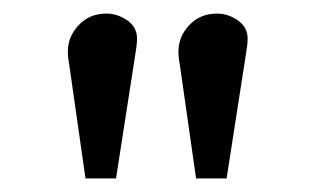

<svg xmlns="http://www.w3.org/2000/svg" viewBox="-20 -802 467 283"><path d="M106 -539 82 -707Q81 -712 80.5 -717Q80 -722 80 -726Q80 -748 96 -765Q112 -782 137 -782Q153 -782 167.5 -772Q182 -762 182 -745Q182 -736 179 -719L151 -539ZM269 -539 245 -707Q244 -712 243.5 -717Q243 -722 243 -726Q243 -748 259 -765Q275 -782 300 -782Q316 -782 330.5 -772Q345 -762 345 -745Q345 -736 342 -719L314 -539Z"/></svg>

Font: Literata 7pt
Style: Regular
Weight: 400
Designer: Latin by Veronika Burian and Jose Scaglione. Greek by Irene Vlachou. Cyrillic by Vera Evstafieva.
Foundry: TypeTogether
Version: Version 3.002